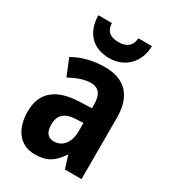

<svg xmlns="http://www.w3.org/2000/svg" viewBox="-188 -872 883 983"><g transform="rotate(30 253.0 -380.0)"><path d="M417 -770H337C333 -719 300 -702 258 -702C212 -702 183 -719 180 -770H100C102 -665 163 -607 257 -607C348 -607 415 -671 417 -770ZM263 -557C194 -557 129 -540 78 -510L118 -412C164 -437 205 -451 242 -451C287 -451 310 -422 310 -363V-341L234 -338C103 -332 33 -276 33 -162C33 -65 80 10 173 10C245 10 283 -16 321 -73H324L347 0H445V-363C445 -492 381 -557 263 -557ZM266 -252 310 -254V-205C310 -137 274 -96 226 -96C191 -96 171 -117 171 -166C171 -219 199 -249 266 -252Z"/></g></svg>

Font: Noto Sans Devanagari Condensed
Style: Bold
Weight: 700
Width: 3
Designer: Jelle Bosma - Monotype Design Team
Foundry: Monotype Imaging Inc.
Version: Version 2.004